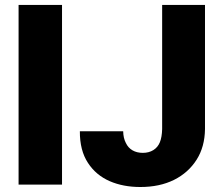

<svg xmlns="http://www.w3.org/2000/svg" viewBox="-20 -747 904 777"><path d="M55.2 -727.1H231V0H55.2ZM636.2 -224.6V-727.1H809.6V-224.6Q808.6 -152.8 775.9 -101.1Q742.2 -47.9 684.1 -19Q626 9.8 547.9 9.8Q478.5 9.8 424.3 -13.7Q368.2 -38.1 335.9 -87.9Q302.7 -138.2 303.2 -215.8H478.5Q479 -188 489.3 -168.5Q498.5 -148.9 516.1 -138.7Q533.7 -128.4 558.1 -128.4Q582.5 -128.4 600.6 -139.6Q618.7 -150.9 627 -171.4Q635.3 -191.9 636.2 -224.6Z"/></svg>

Font: My Font
Style: Regular
Weight: 500
Designer: Rasmus Andersson
Foundry: rsms
Version: Version 0.001